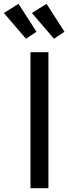

<svg xmlns="http://www.w3.org/2000/svg" viewBox="-74 -984 358 1004"><path d="M85.4 0H179.2V-710.9H85.4ZM62 -781.2 116.7 -817.9 22.9 -963.9 -53.7 -916ZM208.5 -781.2 263.2 -817.9 169.4 -963.9 92.8 -916Z"/></svg>

Font: Roboto Flex
Style: Regular
Weight: 400
Designer: Berlow after Robertson
Foundry: Google
Version: Version 3.200;gftools[0.9.32]